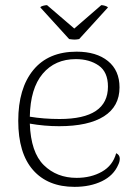

<svg xmlns="http://www.w3.org/2000/svg" viewBox="-20 -715 540 747"><path d="M446 -98Q446 -86 440 -74Q422 -32 376.5 -10Q331 12 270 12Q166 12 108.5 -53.5Q51 -119 51 -245Q51 -371 109.5 -442.5Q168 -514 278 -514Q355 -514 400 -477.5Q445 -441 445 -375Q445 -301 384.5 -262.5Q324 -224 210 -224Q153 -224 96 -234Q100 -122 150.5 -72.5Q201 -23 278 -23Q334 -23 376.5 -47Q419 -71 432 -119Q446 -112 446 -98ZM96 -261Q150 -252 212 -252Q400 -252 400 -378Q400 -435 364 -460Q328 -485 275 -485Q194 -485 146 -428Q98 -371 96 -261ZM269 -604 374 -695Q380 -695 388.5 -692.5Q397 -690 400 -686L288 -563Q278 -561 270 -561Q263 -561 249 -563L137 -686Q138 -690 147.5 -692.5Q157 -695 163 -695Z"/></svg>

Font: Arima Madurai ExtraLight
Style: Regular
Weight: 275
Designer: Joana Correia and Natanael Gama
Foundry: NDISCOVER
Version: Version 1.020